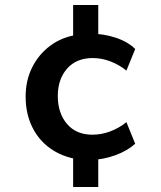

<svg xmlns="http://www.w3.org/2000/svg" viewBox="-20 -629 640 764"><path d="M271 115V-25L290 5Q227 -5 180 -38.5Q133 -72 107.5 -125Q82 -178 82 -245Q82 -309 108 -361Q134 -413 180.5 -447.5Q227 -482 290 -491L271 -459V-609H371V-466L340 -495Q392 -495 440.5 -479Q489 -463 518 -434L483 -348Q455 -371 420 -384.5Q385 -398 349 -398Q284 -398 247 -356Q210 -314 210 -247Q210 -179 246.5 -136Q283 -93 348 -93Q384 -93 419.5 -106.5Q455 -120 483 -143L518 -57Q487 -29 439.5 -11.5Q392 6 338 8L371 -19V115Z"/></svg>

Font: Nunito Sans 12pt ExtraLight 12pt
Style: Bold
Weight: 700
Version: Version 3.101;gftools[0.9.27]